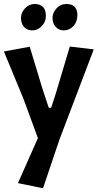

<svg xmlns="http://www.w3.org/2000/svg" viewBox="-20 -748 505 987"><path d="M72.3 193.4Q97.7 134.8 174.8 -38.1Q156.2 -88.9 100.6 -240.2Q76.2 -300.8 0 -483.4Q33.2 -489.3 132.8 -507.8Q149.4 -455.1 197.3 -294.9Q205.1 -269.5 230.5 -194.3Q233.4 -194.3 243.2 -194.3Q249 -211.9 266.6 -266.6Q285.2 -327.1 338.9 -508.8Q370.1 -504.9 461.9 -494.1Q418 -377.9 285.2 -29.3Q263.7 33.2 201.2 219.7Q168.9 212.9 72.3 193.4ZM109.4 -706.1Q129.9 -727.5 158.2 -727.5Q185.5 -727.5 201.2 -711.9Q215.8 -697.3 215.8 -666Q215.8 -635.7 195.3 -614.3Q173.8 -591.8 146.5 -591.8Q119.1 -591.8 102.5 -610.4Q87.9 -627.9 87.9 -656.2Q87.9 -683.6 109.4 -706.1ZM271.5 -706.1Q292 -727.5 320.3 -727.5Q377.9 -727.5 377.9 -669.9Q377.9 -635.7 357.4 -614.3Q336.9 -591.8 308.6 -591.8Q282.2 -591.8 265.6 -610.4Q250 -627.9 250 -656.2Q250 -683.6 271.5 -706.1Z"/></svg>

Font: Acme Polish
Style: Regular
Weight: 400
Designer: Juan Pablo del Peral
Version: Version 1.002